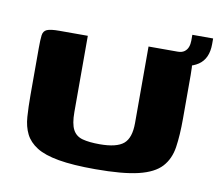

<svg xmlns="http://www.w3.org/2000/svg" viewBox="-64 -604 780 682"><g transform="rotate(10 326.0 -263.0)"><path d="M596 -228Q596 -169 589.5 -125.5Q583 -82 557 -53.5Q531 -25 475 -11.5Q419 2 320 2Q239 2 187.5 -7Q136 -16 107.5 -34Q79 -52 66 -78Q53 -104 50.5 -139Q48 -174 48 -217V-386Q48 -417 50 -433Q52 -449 65 -454.5Q78 -460 109 -460H212V-185Q212 -143 223 -122Q234 -101 258 -94.5Q282 -88 320 -88Q381 -88 406 -109Q431 -130 431 -184V-460H533Q565 -460 578 -454.5Q591 -449 593.5 -433Q596 -417 596 -386ZM517 -410 515 -460H536Q551 -460 560 -466.5Q569 -473 573 -483.5Q577 -494 577 -507V-528H652V-508Q652 -455 618 -432Q584 -409 517 -410Z"/></g></svg>

Font: r_Genos
Style: Bold
Weight: 700
Designer: Robert E. Leuschke
Foundry: Robert E. Leuschke
Version: Version 2.000;June 29, 2024;FontCreator 14.0.0.2814 32-bit